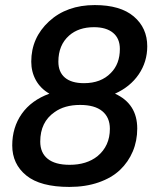

<svg xmlns="http://www.w3.org/2000/svg" viewBox="-20 -718 615 750"><path d="M251 12.2Q137.7 12.2 82.8 -32.5Q27.8 -77.1 27.8 -149.9Q27.8 -220.2 64.9 -273.2Q102.1 -326.2 172.9 -352.1Q138.2 -372.1 120.1 -404.8Q102.1 -437.5 102.1 -477.1Q102.1 -570.3 171.4 -634.3Q240.7 -698.2 350.1 -698.2Q450.2 -698.2 502.7 -653.6Q555.2 -608.9 555.2 -537.1Q555.2 -476.6 522 -427.7Q488.8 -378.9 429.2 -352.1Q516.1 -312.5 516.1 -215.8Q516.1 -168 498.8 -126.7Q481.4 -85.4 449 -54.4Q416.5 -23.4 365.5 -5.6Q314.5 12.2 251 12.2ZM308.1 -393.1Q374.5 -393.1 413.1 -433.1Q448.2 -468.3 448.2 -526.9Q448.2 -567.9 421.6 -589.8Q395 -611.8 347.2 -611.8Q287.1 -611.8 250 -579.1Q208 -542 208 -477.1Q208 -436.5 233.6 -414.8Q259.3 -393.1 308.1 -393.1ZM252 -74.2Q318.4 -74.2 360.8 -107.9Q409.2 -147.9 409.2 -214.8Q409.2 -259.3 379.6 -283.7Q350.1 -308.1 293 -308.1Q231.9 -308.1 192.9 -279.8Q137.2 -241.2 137.2 -165Q137.2 -121.1 166.3 -97.7Q195.3 -74.2 252 -74.2Z"/></svg>

Font: Archivo Medium
Style: Italic
Weight: 500
Italic angle: -10°
Designer: Hector Gatti
Foundry: Omnibus-Type
Version: Version 2.001